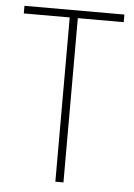

<svg xmlns="http://www.w3.org/2000/svg" viewBox="-51 -740 544 779"><g transform="rotate(5 220.5 -350.0)"><path d="M17 -669V-700H424V-669H237V0H204V-669Z"/></g></svg>

Font: Jost* Thin
Style: Regular
Weight: 200
Version: Version 3.7